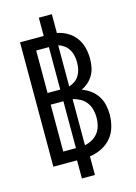

<svg xmlns="http://www.w3.org/2000/svg" viewBox="-139 -916 778 1096"><g transform="rotate(-15 250.0 -368.0)"><path d="M204 107V0H64V-735H204V-843H281V-732Q314 -726 342.5 -709Q371 -692 390.5 -665.5Q410 -639 418 -607Q426 -575 426 -542Q426 -518 421.5 -493.5Q417 -469 405 -447.5Q393 -426 374.5 -409.5Q356 -393 334 -383Q361 -373 384.5 -356Q408 -339 423.5 -315Q439 -291 445.5 -263Q452 -235 452 -206Q452 -169 442 -133Q432 -97 408.5 -69Q385 -41 351.5 -24.5Q318 -8 281 -3V107ZM141 -415H216V-666H141ZM270 -419Q289 -425 305 -436.5Q321 -448 331 -465Q341 -482 345 -501.5Q349 -521 349 -541Q349 -560 345 -579.5Q341 -599 331 -616Q321 -633 304.5 -645Q288 -657 270 -662ZM216 -69V-346H141V-69ZM270 -72Q293 -76 314 -88Q335 -100 349 -118.5Q363 -137 369 -160.5Q375 -184 375 -208Q375 -231 369 -254.5Q363 -278 349 -297Q335 -316 314 -327.5Q293 -339 270 -344Z"/></g></svg>

Font: Iosevka Curly
Style: Regular
Weight: 400
Monospace: yes
Designer: Belleve Invis
Foundry: Belleve Invis
Version: Version 22.1.2; ttfautohint (v1.8.4)